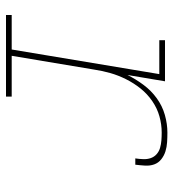

<svg xmlns="http://www.w3.org/2000/svg" viewBox="11 -589 578 640"><g transform="rotate(90 300.0 -269.0)"><path d="M30 0V-19H145L227 -511H114V-530H251L230 -405Q244 -433 263 -458.5Q282 -484 307.5 -502.5Q333 -521 363 -529.5Q393 -538 422 -538Q438 -538 454 -537Q470 -536 484.5 -531.5Q499 -527 511 -517.5Q523 -508 528 -494Q533 -480 532 -463.5Q531 -447 529 -431H508Q510 -444 510.5 -457.5Q511 -471 507 -482.5Q503 -494 494 -502Q485 -510 473 -513.5Q461 -517 448 -518Q435 -519 422 -519Q395 -519 368 -511.5Q341 -504 317 -487.5Q293 -471 275 -448.5Q257 -426 244 -400Q231 -374 223.5 -347.5Q216 -321 212 -294L166 -19H302V0Z"/></g></svg>

Font: Iosevka Curly Slab ThExObl
Style: Regular
Weight: 100
Width: 7
Italic angle: -9°
Monospace: yes
Designer: Belleve Invis
Foundry: Belleve Invis
Version: Version 11.1.0; ttfautohint (v1.8.3)